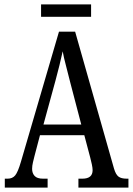

<svg xmlns="http://www.w3.org/2000/svg" viewBox="-20 -859 608 879"><path d="M2 0V-41H15Q37 -41 49.5 -56Q62 -71 76 -119L250 -714H324L502 -87Q510 -60 522.5 -50.5Q535 -41 560 -41H568V0H339V-41H357Q404 -41 404 -80Q404 -90 400.5 -106.5Q397 -123 393 -138L366 -240H163L138 -145Q135 -133 131 -116.5Q127 -100 127 -86Q127 -66 138.5 -53.5Q150 -41 177 -41H198V0ZM179 -289H352L302 -480Q291 -525 281.5 -560.5Q272 -596 267 -624Q261 -596 252.5 -561.5Q244 -527 234 -490ZM168 -782V-839H397V-782Z"/></svg>

Font: Noto Serif Khmer ExtraCondensed
Style: Regular
Weight: 400
Width: 2
Designer: Danh Hong and the Monotype Design Team
Foundry: Monotype Imaging Inc.
Version: Version 2.004; ttfautohint (v1.8.4.7-5d5b)